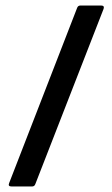

<svg xmlns="http://www.w3.org/2000/svg" viewBox="-20 -675 407 695"><path d="M22 0Q8 0 13 -12L259 -646Q262 -655 271 -655H346Q359 -655 355 -643L108 -9Q105 0 96 0Z"/></svg>

Font: Sofia Sans Extra Cond
Style: Bold
Weight: 700
Width: 1
Designer: Botio Nikoltchev, Ani Petrova
Foundry: lettersoup
Version: Version 4.100; ttfautohint (v1.8.3)